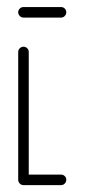

<svg xmlns="http://www.w3.org/2000/svg" viewBox="-20 -539 247 559"><path d="M173 -15.6Q173 -9.3 168.5 -4.6Q164.1 0 157.8 0H48.5Q42.2 0 37.6 -4.6Q33 -9.3 33 -15.6Q33 -21.9 37.6 -26.3Q42.2 -30.7 48.5 -30.7H157.8Q164.1 -30.7 168.5 -26.3Q173 -21.9 173 -15.6ZM48.5 -0.7Q42.2 -0.7 37.6 -5.4Q33 -10 33 -16.3V-387.8Q33 -394.1 37.6 -398.5Q42.2 -403 48.5 -403Q54.8 -403 59.3 -398.5Q63.7 -394.1 63.7 -387.8V-16.3Q63.7 -10 59.3 -5.4Q54.8 -0.7 48.5 -0.7ZM173 -503.3Q173 -497 168.5 -492.4Q164.1 -487.8 157.8 -487.8H48.5Q42.2 -487.8 37.6 -492.4Q33 -497 33 -503.3Q33 -509.6 37.6 -514.1Q42.2 -518.5 48.5 -518.5H157.8Q164.1 -518.5 168.5 -514.1Q173 -509.6 173 -503.3Z"/></svg>

Font: 26F Galaxy Hebrew Ultra Light
Style: Regular
Weight: 200
Designer: C₂₉H₂₅N₃O₅
Version: Version 1.000